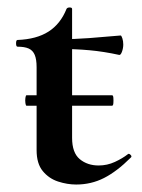

<svg xmlns="http://www.w3.org/2000/svg" viewBox="-20 -482 379 514"><path d="M51 -199Q49 -199 48 -206Q47 -213 48 -220Q49 -227 51 -227H280Q283 -227 283.5 -220Q284 -213 283.5 -206Q283 -199 280 -199ZM184 12Q160 12 135.5 4Q111 -4 94.5 -24Q78 -44 78 -80V-302Q78 -323 73 -335Q68 -347 57 -352Q46 -357 27 -357Q23 -357 23 -366Q23 -375 27 -375Q78 -377 110 -397.5Q142 -418 158 -458Q160 -462 166.5 -462Q173 -462 173 -458V-113Q173 -73 193.5 -56Q214 -39 244 -39Q267 -39 287.5 -48.5Q308 -58 322 -69Q325 -72 329.5 -67.5Q334 -63 330 -60Q293 -23 258.5 -5.5Q224 12 184 12ZM299 -335Q258 -344 219.5 -347.5Q181 -351 138 -351V-377Q179 -377 218.5 -380Q258 -383 303 -387Q305 -387 307.5 -379.5Q310 -372 310 -363Q310 -353 306.5 -343.5Q303 -334 299 -335Z"/></svg>

Font: Cormorant Infant Light
Style: Regular
Weight: 300
Designer: Christian Thalmann (Catharsis Fonts)
Foundry: Catharsis Fonts
Version: Version 4.001